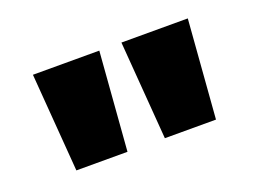

<svg xmlns="http://www.w3.org/2000/svg" viewBox="-54 -821 632 473"><g transform="rotate(-20 262.0 -585.0)"><path d="M59 -714H233L213 -456H79ZM291 -714H465L445 -456H311Z"/></g></svg>

Font: Noto Sans Thai Looped UI Condensed Black
Style: Regular
Weight: 900
Width: 3
Designer: Cadson Demak Team
Foundry: Cadson Demak Co., Ltd.
Version: Version 1.000; ttfautohint (v1.8.4.7-5d5b)